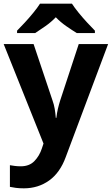

<svg xmlns="http://www.w3.org/2000/svg" viewBox="-20 -786 609 1046"><path d="M0 -546H163L266 -239Q274 -217 278 -193.5Q282 -170 284 -144H287Q290 -170 295.5 -193.5Q301 -217 308 -239L409 -546H569L338 70Q307 155 247.5 197.5Q188 240 110 240Q85 240 66.5 237.5Q48 235 34 232V114Q45 116 60.5 118Q76 120 93 120Q140 120 167.5 91.5Q195 63 208 23L217 -4ZM372 -766Q386 -744 408.5 -716.5Q431 -689 455 -663Q479 -637 497 -619V-606H398Q372 -622 341 -643.5Q310 -665 284 -692Q258 -665 228 -644Q198 -623 172 -606H73V-619Q92 -638 115.5 -663.5Q139 -689 161.5 -716.5Q184 -744 198 -766Z"/></svg>

Font: Noto Sans Ol Chiki
Style: Bold
Weight: 700
Designer: Monotype Design Team, Lewis McGuffie
Foundry: Monotype Imaging Inc.
Version: Version 2.003; ttfautohint (v1.8.4.7-5d5b)